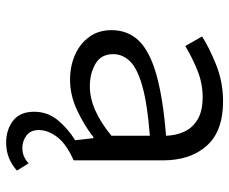

<svg xmlns="http://www.w3.org/2000/svg" viewBox="-82 -456 763 640"><g transform="rotate(90 300.0 -136.5)"><path d="M456 225Q413 225 383 202Q353 179 353 132Q353 87 381 53Q409 19 448 -5L441 -66H438Q398 -35 348 -11.5Q298 12 246 12Q201 12 163.5 -4.5Q126 -21 103.5 -52Q81 -83 81 -126Q81 -181 116.5 -217.5Q152 -254 230 -276Q308 -298 433 -308Q432 -341 419.5 -368.5Q407 -396 379 -413Q351 -430 304 -430Q257 -430 212.5 -411.5Q168 -393 134 -372L102 -428Q139 -452 196.5 -475Q254 -498 318 -498Q418 -498 466.5 -443.5Q515 -389 515 -298V0Q461 24 437.5 54.5Q414 85 414 116Q414 144 432.5 157.5Q451 171 473 171Q490 171 503 165Q516 159 525 150L549 189Q532 205 508.5 215Q485 225 456 225ZM268 -54Q309 -54 350.5 -73Q392 -92 433 -126V-254Q329 -246 269.5 -229.5Q210 -213 185.5 -188.5Q161 -164 161 -132Q161 -91 193.5 -72.5Q226 -54 268 -54Z"/></g></svg>

Font: SauceCodePro NFM
Style: Regular
Weight: 400
Monospace: yes
Designer: Paul D. Hunt, Teo Tuominen
Foundry: Adobe
Version: Version 2.042;hotconv 1.1.0;makeotfexe 2.6.0;Nerd Fonts 3.3.